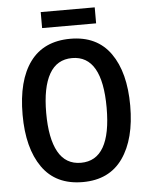

<svg xmlns="http://www.w3.org/2000/svg" viewBox="-59 -922 769 981"><g transform="rotate(-5 325.5 -432.0)"><path d="M326 10Q188 10 118.5 -89Q49 -188 49 -359Q49 -535 119 -630Q189 -725 326 -725Q462 -725 531.5 -627Q601 -529 601 -358Q601 -187 531.5 -88.5Q462 10 326 10ZM325 -89Q480 -89 480 -358Q480 -626 326 -626Q248 -626 209 -557.5Q170 -489 170 -358Q170 -227 208.5 -158Q247 -89 325 -89ZM464 -792H187V-874H464Z"/></g></svg>

Font: Noto Sans Display Medium Narrow
Style: Regular
Weight: 500
Width: 4
Designer: Monotype Design team
Foundry: Monotype Imaging Inc.
Version: Version 1.000